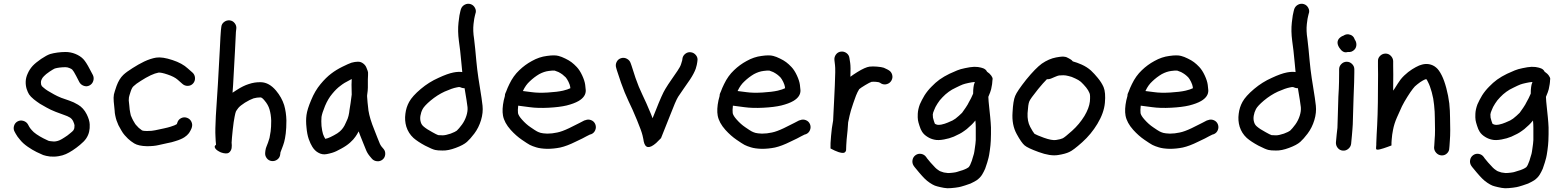

<svg xmlns="http://www.w3.org/2000/svg" viewBox="-20 -803 8332 1023"><path d="M457.5 -348C467.2 -353.3 473.7 -361.3 477 -372C480.3 -382.7 479.7 -393 475 -403L458 -435C445.3 -459.7 434 -477.3 424 -488C413.3 -499.3 399 -508.7 381 -516C364.3 -522.7 347 -526 329 -526C315 -526 300.7 -525 286 -523C271.3 -521 258.3 -518.3 247 -515C235 -511 219 -502.3 199 -489C179.7 -475.7 164.7 -463.3 154 -452C142.7 -439.3 134 -426 128 -412C121.3 -398 117.7 -384 117 -370C116.3 -356 118 -342.3 122 -329C126 -317 130.3 -307.3 135 -300C139.7 -292.7 148 -284 160 -274C170 -266 181 -258 193 -250C203.7 -243.3 215.3 -236.7 228 -230C242 -222 258.3 -214.3 277 -207C294.3 -200.3 309.7 -194.7 323 -190C333.7 -186.7 344 -182 354 -176C360 -172 365 -166.3 369 -159C373.7 -148.3 376.3 -140.7 377 -136C377 -129.3 376.7 -124 376 -120C375.3 -117.3 374 -114 372 -110C368.7 -105.3 362.7 -99.7 354 -93C344 -84.3 334 -77 324 -71C314 -64.3 305.3 -59.3 298 -56C292 -53.3 285.3 -51.3 278 -50C271.3 -48.7 264.3 -48.7 257 -50C247.7 -50.7 241.3 -51.7 238 -53C233.3 -55 224.3 -59.3 211 -66C199 -72 186.7 -79.3 174 -88C163.3 -95.3 155 -102.7 149 -110C142.3 -117.3 137.7 -123.7 135 -129L129 -140C123.7 -149.3 115.5 -155.7 104.5 -159C93.5 -162.3 83.2 -161.3 73.5 -156C63.8 -150.7 57.5 -142.5 54.5 -131.5C51.5 -120.5 52.7 -110.3 58 -101L64 -90C69.3 -80 77 -69.3 87 -58C97 -45.3 110.7 -33 128 -21C143.3 -10.3 159 -1 175 7C190.3 14.3 202 19.7 210 23C219.3 26.3 231.7 29 247 31C263 32.3 278.3 31.7 293 29C306.3 27 319 23.3 331 18C341.7 13.3 353.7 6.7 367 -2C380.3 -10.7 393.3 -20.3 406 -31C420.7 -43 431.7 -54.3 439 -65C447 -77 452.3 -89.3 455 -102C457.7 -113.3 458.7 -126 458 -140C457.3 -156 452 -174 442 -194C430.7 -216.7 415.3 -233.7 396 -245C380.7 -254.3 365 -261.7 349 -267C337 -271 322.7 -276 306 -282C291.3 -288 278.7 -294 268 -300C256 -306.7 245 -313 235 -319C226.3 -324.3 218.7 -330 212 -336C208 -339.3 205 -342 203 -344C201.7 -346.7 200.3 -349.7 199 -353C198.3 -357 198 -361 198 -365C198 -369.7 199.3 -374.7 202 -380C204 -385.3 208 -391 214 -397C220 -403.7 230.3 -412 245 -422C258.3 -430.7 267.3 -436 272 -438C278.7 -440 287 -441.7 297 -443C307.7 -444.3 318.3 -445 329 -445C336.3 -445 343.7 -443.3 351 -440C357.7 -437.3 362.3 -434.7 365 -432C369.7 -427.3 376.7 -416 386 -398L403 -365C408.3 -355.7 416.3 -349.2 427 -345.5C437.7 -341.8 447.8 -342.7 457.5 -348Z M1009 -358.5C1016.3 -366.8 1019.7 -376.7 1019 -388C1018.3 -399.3 1014 -408.7 1006 -416L981 -438C961 -456.7 933.7 -471.7 899 -483C863 -495 834 -499.3 812 -496C792 -492.7 770.7 -485.7 748 -475C727.3 -465 706.7 -453.3 686 -440C664.7 -426.7 648.3 -414.7 637 -404C622.3 -390 610.3 -370.3 601 -345C593.7 -323.7 589 -308.7 587 -300C585 -289.3 584.7 -276.7 586 -262C586.7 -250.7 587.7 -240.7 589 -232C589.7 -223.3 590.3 -216.7 591 -212C591 -205.3 592 -197.3 594 -188C596 -178 598.3 -169 601 -161C603.7 -153.7 607 -145.3 611 -136C615.7 -127.3 620.7 -118.3 626 -109C632 -98.3 638 -89.7 644 -83C648 -78.3 654 -72 662 -64C672 -54.7 683 -46.3 695 -39C710.3 -29.7 733 -24.7 763 -24C787.7 -24 808.3 -26 825 -30C839 -33.3 854 -36.7 870 -40C888 -43.3 902.7 -47 914 -51C925.3 -54.3 934.7 -57.7 942 -61C950 -64.3 957 -68 963 -72C972.3 -78 980.3 -85.3 987 -94C992.3 -102 996.7 -110 1000 -118L1002 -124C1005.3 -134.7 1004.5 -145 999.5 -155C994.5 -165 986.7 -171.8 976 -175.5C965.3 -179.2 955 -178.5 945 -173.5C935 -168.5 928.3 -160.7 925 -150L923 -144C922.3 -143.3 922 -142.7 922 -142C921.3 -142 921 -141.7 921 -141C917.7 -139 913.7 -137 909 -135C904.3 -133 897.7 -130.7 889 -128C881 -125.3 869.3 -122.3 854 -119C836.7 -115.7 821 -112.3 807 -109C796.3 -106.3 781.7 -105 763 -105C750.3 -105 741.7 -106 737 -108C730.3 -112.7 724.3 -117.3 719 -122C712.3 -128.7 707.3 -134 704 -138C702 -140 699.3 -144 696 -150C691.3 -157.3 687.3 -164.7 684 -172C680.7 -178.7 678.3 -184 677 -188C675.7 -192 674.7 -196.7 674 -202C672.7 -209.3 671.7 -215 671 -219C670.3 -224.3 669.7 -231.3 669 -240C668.3 -248.7 667.3 -258 666 -268C666 -275.3 666.3 -280.7 667 -284C667.7 -288.7 671 -300 677 -318C681.7 -331.3 686.7 -340 692 -344C700 -352 712.7 -361.3 730 -372C747.3 -383.3 765 -393.3 783 -402C799 -409.3 812.7 -414 824 -416C833.3 -417.3 849.7 -414 873 -406C897 -398 915 -388.7 927 -378L952 -356C960 -348.7 969.7 -345.2 981 -345.5C992.3 -345.8 1001.7 -350.2 1009 -358.5Z M1203.5 -694.5C1192.5 -695.5 1182.5 -692.5 1173.5 -685.5C1164.5 -678.5 1159.7 -669.3 1159 -658L1157 -641C1155.7 -629 1153.7 -594 1151 -536C1148.3 -478.7 1145 -418.3 1141 -355C1137 -291.7 1133.3 -235 1130 -185C1127.3 -133.7 1126.7 -97.7 1128 -77C1128.7 -58.3 1129.7 -43.3 1131 -32L1126 -27C1122.7 -23 1123.3 -17.7 1128 -11C1132.7 -4.3 1142.3 2.3 1157 9C1166.3 12.3 1174.7 14.2 1182 14.5C1189.3 14.8 1195 13.7 1199 11C1203 8.3 1206.3 4.7 1209 0C1211.7 -4.7 1213.3 -9.2 1214 -13.5C1214.7 -17.8 1215 -22.5 1215 -27.5C1215 -32.5 1214.8 -35.8 1214.5 -37.5C1214.2 -39.2 1214 -40.7 1214 -42C1214.7 -57.3 1216.7 -80.3 1220 -111C1223.3 -141.7 1226.7 -165 1230 -181C1232.7 -195 1235 -204.3 1237 -209C1239 -213 1243.3 -219.3 1250 -228C1256.7 -236 1268.3 -245.3 1285 -256C1302.3 -266.7 1317.7 -274.3 1331 -279C1343 -282.3 1355.3 -284 1368 -284C1373.3 -284 1380.3 -278.7 1389 -268C1402.3 -252.7 1411.3 -236.7 1416 -220C1421.3 -202 1424.3 -182 1425 -160C1425 -136.7 1424 -117.7 1422 -103C1420 -88.3 1418 -76.7 1416 -68C1413.3 -58.7 1410.7 -50.3 1408 -43C1404.7 -35 1402.3 -29 1401 -25C1397.7 -17.7 1395.3 -9.3 1394 0L1393 10C1391.7 20.7 1394.3 30.5 1401 39.5C1407.7 48.5 1416.5 53.7 1427.5 55C1438.5 56.3 1448.5 53.7 1457.5 47C1466.5 40.3 1471.7 31.3 1473 20L1474 12C1474 9.3 1474.3 7.7 1475 7C1477 2.3 1479.7 -4.7 1483 -14C1487 -24 1490.7 -34.7 1494 -46C1497.3 -58 1500.2 -73.3 1502.5 -92C1504.8 -110.7 1506 -133.7 1506 -161C1505.3 -190.3 1501.3 -217.7 1494 -243C1485.3 -270.3 1471 -296 1451 -320C1426.3 -349.3 1399.3 -364.3 1370 -365C1348 -365.7 1326.3 -362.3 1305 -355C1285.7 -349 1264.7 -338.7 1242 -324C1234 -319.3 1226.3 -314.3 1219 -309C1219.7 -322.3 1220.7 -336 1222 -350C1226 -413.3 1229.3 -474 1232 -532C1234.7 -588.7 1236.3 -622.3 1237 -633L1239 -650C1240.3 -660.7 1237.5 -670.5 1230.5 -679.5C1223.5 -688.5 1214.5 -693.5 1203.5 -694.5Z M1854 -382C1854 -372.7 1853.7 -362.3 1853 -351C1853 -333.7 1853.3 -316.3 1854 -299C1852 -283 1850 -268 1848 -254C1845.3 -239.3 1843.3 -226.7 1842 -216C1841.3 -207.3 1839.7 -197.3 1837 -186C1835 -176.7 1830.7 -165.3 1824 -152C1818 -138 1812.7 -128 1808 -122C1804 -116 1798.3 -109.7 1791 -103C1783.7 -96.3 1773 -89.3 1759 -82C1745.7 -74.7 1735 -69.7 1727 -67C1721.7 -65.7 1717 -64.3 1713 -63V-64C1709 -69.3 1705 -77.7 1701 -89C1697.7 -99.7 1695 -114 1693 -132C1691.7 -149.3 1691.7 -165.3 1693 -180C1695 -193.3 1701.3 -213 1712 -239C1722.7 -264.3 1735.3 -285.7 1750 -303C1765.3 -321.7 1780 -336 1794 -346C1807.3 -356.7 1823 -366.3 1841 -375C1845.7 -377.7 1850 -380 1854 -382ZM1933 -441C1929.7 -450.3 1923.8 -458.2 1915.5 -464.5C1907.2 -470.8 1898.7 -474 1890 -474H1884C1876 -474 1865.7 -472.3 1853 -469C1843 -465.7 1826.8 -458.5 1804.5 -447.5C1782.2 -436.5 1762.3 -424.3 1745 -411C1726.3 -397 1707.3 -378.3 1688 -355C1668 -331 1651.3 -302.7 1638 -270C1624 -237.3 1615.7 -210.7 1613 -190C1610.3 -170 1610.3 -148 1613 -124C1615 -100 1619 -79.3 1625 -62C1631 -45.3 1637.3 -31.7 1644 -21C1652.7 -7 1663 3.3 1675 10C1689.7 18.7 1705 21.3 1721 18C1729 16.7 1738.7 14.3 1750 11C1763.3 7 1779.3 -0.3 1798 -11C1816.7 -21 1832.3 -31.7 1845 -43C1857.7 -54.3 1867.3 -65 1874 -75C1879.3 -82.3 1885 -91.7 1891 -103C1893 -96.3 1895.3 -90 1898 -84C1904.7 -66.7 1910.7 -51.7 1916 -39C1921.3 -25.7 1925.7 -15 1929 -7C1933.7 5.7 1940.7 17.7 1950 29L1961 42C1967.7 50 1976.7 54.7 1988 56C1999.3 57.3 2009.3 54.5 2018 47.5C2026.7 40.5 2031.5 31.3 2032.5 20C2033.5 8.7 2030.7 -1 2024 -9L2013 -22C2009 -27.3 2006 -32.3 2004 -37C2000.7 -45.7 1996.3 -56.3 1991 -69C1986.3 -82.3 1980.3 -97.7 1973 -115C1966.3 -131 1960 -148.7 1954 -168C1949.3 -183.3 1945.7 -199 1943 -215C1943 -218.3 1942.7 -221.7 1942 -225C1939.3 -246.3 1937.3 -267.3 1936 -288V-295C1938.7 -313 1940 -326.7 1940 -336V-359V-380C1940.7 -389.3 1941 -397 1941 -403V-417C1941 -420.3 1938.3 -428.3 1933 -441Z M2443 -419C2429.7 -421 2414.3 -420.3 2397 -417C2375.7 -413 2348.7 -403.3 2316 -388C2282.7 -373.3 2251.3 -353.7 2222 -329C2192 -303.7 2171.3 -280.7 2160 -260C2149.3 -240.7 2142.7 -219.7 2140 -197C2136.7 -173 2138.3 -150 2145 -128C2152.3 -104.7 2165 -84.7 2183 -68C2198.3 -54.7 2219 -41 2245 -27C2271 -13.7 2289 -6 2299 -4C2307 -2 2320 -1 2338 -1C2358 -0.3 2381.3 -5 2408 -15C2435.3 -25 2455.3 -35.7 2468 -47C2479.3 -57 2492.3 -71.7 2507 -91C2523 -112.3 2535 -136.3 2543 -163C2551 -189.7 2553.7 -215.3 2551 -240C2549 -260 2544 -294.3 2536 -343C2533.3 -357.7 2531 -372.3 2529 -387C2524.3 -418.3 2520.7 -448.7 2518 -478C2514 -524 2510 -563.3 2506 -596C2501.3 -624.7 2500.3 -651 2503 -675C2505.7 -697.7 2508 -712 2510 -718L2513 -730C2517 -740 2516.3 -750.2 2511 -760.5C2505.7 -770.8 2497.8 -777.7 2487.5 -781C2477.2 -784.3 2467 -783.5 2457 -778.5C2447 -773.5 2440 -765.7 2436 -755L2433 -744C2429.7 -733.3 2426.3 -713 2423 -683C2419.7 -653 2420.3 -620.3 2425 -585C2429.7 -553.7 2434 -515.7 2438 -471C2439.3 -454.3 2441 -437 2443 -419ZM2455 -333C2455 -332.3 2455.3 -331.7 2456 -331V-329C2464 -282.3 2469 -250 2471 -232C2472.3 -218 2470.3 -202.7 2465 -186C2459.7 -169.3 2452 -154 2442 -140C2430.7 -124.7 2421.3 -113.7 2414 -107C2409.3 -103 2398.3 -97.7 2381 -91C2363 -85 2349 -82 2339 -82C2327.7 -82 2319.7 -82.3 2315 -83C2309 -85 2298.3 -90.3 2283 -99C2263 -109.7 2247.7 -119.7 2237 -129C2229.7 -135 2224.7 -142.7 2222 -152C2218.7 -162.7 2218 -174 2220 -186C2222 -198.7 2226 -210.7 2232 -222C2238 -233.3 2252 -248.3 2274 -267C2298 -287 2323 -303 2349 -315C2376.3 -327 2397.3 -334.3 2412 -337C2420 -339 2426 -339.7 2430 -339L2441 -335C2445 -333.7 2449.7 -333 2455 -333Z M2766 -318C2766 -318.7 2766.3 -319.3 2767 -320C2776.3 -340 2788.3 -356.7 2803 -370C2818.3 -384.7 2835 -397.3 2853 -408C2870.3 -417.3 2887.3 -423 2904 -425C2919.3 -427 2929.7 -427.7 2935 -427C2941 -425 2948 -422.3 2956 -419C2964.7 -414.3 2971.7 -410 2977 -406C2982.3 -402 2988 -397 2994 -391C2998.7 -385.7 3003.7 -377.7 3009 -367C3014.3 -355.7 3017.3 -347 3018 -341C3018 -338.3 3018.3 -335.7 3019 -333C3009.7 -328.3 2996.7 -324 2980 -320C2959.3 -315.3 2932.2 -312 2898.5 -310C2864.8 -308 2836.3 -308.7 2813 -312C2794.3 -314.7 2778.7 -316.7 2766 -318ZM2670 -291C2668 -283.7 2666 -276 2664 -268C2657.3 -236 2656 -209 2660 -187C2664.7 -161.7 2678.3 -136.3 2701 -111C2720.3 -89.7 2740.3 -72 2761 -58C2780.3 -44.7 2794.3 -35.7 2803 -31C2812.3 -26.3 2823.7 -22 2837 -18C2851.7 -13.3 2871 -10.7 2895 -10C2918.3 -10 2941.7 -12.3 2965 -17C2989 -22.3 3016.3 -32.7 3047 -48C3075.7 -61.3 3095 -71 3105 -77L3123 -86L3130 -88C3140 -92 3147.2 -99.2 3151.5 -109.5C3155.8 -119.8 3156 -130.2 3152 -140.5C3148 -150.8 3140.8 -158.2 3130.5 -162.5C3120.2 -166.8 3110 -167 3100 -163L3093 -161C3087.7 -158.3 3079.3 -154 3068 -148C3058 -143.3 3039.3 -134 3012 -120C2986.7 -108 2965.7 -100.3 2949 -97C2931 -93 2913.3 -91 2896 -91C2880 -91.7 2868.3 -93 2861 -95C2852.3 -97.7 2845.7 -100.3 2841 -103C2835.7 -105.7 2824.3 -113 2807 -125C2791 -135.7 2775.7 -149.3 2761 -166C2749 -179.3 2742 -190.7 2740 -200C2738.7 -210 2739 -223.3 2741 -240C2756.3 -238 2776.7 -235.3 2802 -232C2830.7 -228 2864.3 -227 2903 -229C2941.7 -231 2973.7 -235 2999 -241C3025.7 -247.7 3047 -255.7 3063 -265C3089 -280.3 3101.7 -299.3 3101 -322C3100.3 -330 3099.3 -339.7 3098 -351C3096 -365.7 3090.7 -382.3 3082 -401C3073.3 -419.7 3063.7 -434.7 3053 -446C3043.7 -456 3034.3 -464.5 3025 -471.5C3015.7 -478.5 3004.7 -485 2992 -491C2978.7 -497.7 2966.7 -502.3 2956 -505C2942 -509 2921.3 -509 2894 -505C2866.7 -501.7 2840 -492.7 2814 -478C2789.3 -464.7 2767 -448.3 2747 -429C2725.7 -409 2708 -384.3 2694 -355C2687.3 -341.7 2681.3 -327.7 2676 -313L2674 -309C2671.3 -304.3 2670 -298.3 2670 -291Z M3410 -49C3418 -12.3 3440 -9.7 3476 -41L3502 -67C3511.3 -89.7 3527 -129 3549 -185C3569.7 -239 3584.3 -273 3593 -287C3603 -302.3 3613 -317 3623 -331C3633.7 -345.7 3645 -362 3657 -380C3671 -401.3 3681 -420.3 3687 -437C3691.7 -452.3 3694.3 -463.7 3695 -471L3696 -479C3698 -489.7 3695.5 -499.5 3688.5 -508.5C3681.5 -517.5 3672.5 -522.8 3661.5 -524.5C3650.5 -526.2 3640.5 -523.5 3631.5 -516.5C3622.5 -509.5 3617.3 -500.7 3616 -490L3615 -482C3614.3 -478.7 3612.3 -472 3609 -462C3606.3 -452.7 3600 -440.7 3590 -426C3578 -408.7 3567 -392.7 3557 -378C3545.7 -362 3535 -345.7 3525 -329C3513.7 -311 3496.7 -273 3474 -215C3468 -200.3 3462.3 -186.3 3457 -173C3454.3 -179.7 3451.7 -186.7 3449 -194C3431.7 -236 3416 -271.3 3402 -300C3389.3 -326 3377.3 -355.3 3366 -388C3354.7 -422 3347.7 -443.7 3345 -453L3340 -467C3336.7 -477 3330 -484.7 3320 -490C3310 -495.3 3299.7 -496.3 3289 -493C3278.3 -489.7 3270.5 -483 3265.5 -473C3260.5 -463 3259.7 -452.7 3263 -442L3267 -428L3289 -362C3301.7 -326 3315 -293.3 3329 -264C3342.3 -237.3 3357.3 -203.7 3374 -163C3390 -124.3 3399.8 -97.2 3403.5 -81.5C3407.2 -65.8 3409.3 -55 3410 -49Z M3910 -318C3910 -318.7 3910.3 -319.3 3911 -320C3920.3 -340 3932.3 -356.7 3947 -370C3962.3 -384.7 3979 -397.3 3997 -408C4014.3 -417.3 4031.3 -423 4048 -425C4063.3 -427 4073.7 -427.7 4079 -427C4085 -425 4092 -422.3 4100 -419C4108.7 -414.3 4115.7 -410 4121 -406C4126.3 -402 4132 -397 4138 -391C4142.7 -385.7 4147.7 -377.7 4153 -367C4158.3 -355.7 4161.3 -347 4162 -341C4162 -338.3 4162.3 -335.7 4163 -333C4153.7 -328.3 4140.7 -324 4124 -320C4103.3 -315.3 4076.2 -312 4042.5 -310C4008.8 -308 3980.3 -308.7 3957 -312C3938.3 -314.7 3922.7 -316.7 3910 -318ZM3814 -291C3812 -283.7 3810 -276 3808 -268C3801.3 -236 3800 -209 3804 -187C3808.7 -161.7 3822.3 -136.3 3845 -111C3864.3 -89.7 3884.3 -72 3905 -58C3924.3 -44.7 3938.3 -35.7 3947 -31C3956.3 -26.3 3967.7 -22 3981 -18C3995.7 -13.3 4015 -10.7 4039 -10C4062.3 -10 4085.7 -12.3 4109 -17C4133 -22.3 4160.3 -32.7 4191 -48C4219.7 -61.3 4239 -71 4249 -77L4267 -86L4274 -88C4284 -92 4291.2 -99.2 4295.5 -109.5C4299.8 -119.8 4300 -130.2 4296 -140.5C4292 -150.8 4284.8 -158.2 4274.5 -162.5C4264.2 -166.8 4254 -167 4244 -163L4237 -161C4231.7 -158.3 4223.3 -154 4212 -148C4202 -143.3 4183.3 -134 4156 -120C4130.7 -108 4109.7 -100.3 4093 -97C4075 -93 4057.3 -91 4040 -91C4024 -91.7 4012.3 -93 4005 -95C3996.3 -97.7 3989.7 -100.3 3985 -103C3979.7 -105.7 3968.3 -113 3951 -125C3935 -135.7 3919.7 -149.3 3905 -166C3893 -179.3 3886 -190.7 3884 -200C3882.7 -210 3883 -223.3 3885 -240C3900.3 -238 3920.7 -235.3 3946 -232C3974.7 -228 4008.3 -227 4047 -229C4085.7 -231 4117.7 -235 4143 -241C4169.7 -247.7 4191 -255.7 4207 -265C4233 -280.3 4245.7 -299.3 4245 -322C4244.3 -330 4243.3 -339.7 4242 -351C4240 -365.7 4234.7 -382.3 4226 -401C4217.3 -419.7 4207.7 -434.7 4197 -446C4187.7 -456 4178.3 -464.5 4169 -471.5C4159.7 -478.5 4148.7 -485 4136 -491C4122.7 -497.7 4110.7 -502.3 4100 -505C4086 -509 4065.3 -509 4038 -505C4010.7 -501.7 3984 -492.7 3958 -478C3933.3 -464.7 3911 -448.3 3891 -429C3869.7 -409 3852 -384.3 3838 -355C3831.3 -341.7 3825.3 -327.7 3820 -313L3818 -309C3815.3 -304.3 3814 -298.3 3814 -291Z M4460.5 -528C4449.5 -526.7 4440.7 -521.5 4434 -512.5C4427.3 -503.5 4424.7 -493.3 4426 -482L4429 -456C4431 -441.3 4430.7 -405 4428 -347C4426.7 -315 4425.3 -286.7 4424 -262C4422.7 -239.3 4421.7 -219.7 4421 -203C4420.3 -187.7 4419.7 -173.7 4419 -161C4413.7 -133 4410 -105.7 4408 -79C4405.3 -50.3 4404.3 -28 4405 -12L4427 -1C4441 5.7 4454 9.8 4466 11.5C4478 13.2 4485.3 8.7 4488 -2C4488 -7.3 4488.3 -16.5 4489 -29.5C4489.7 -42.5 4490.3 -52.7 4491 -60C4492.3 -68.7 4494 -85 4496 -109C4497.3 -121 4498.3 -135 4499 -151C4504.3 -177.7 4509.3 -199 4514 -215C4518 -227 4522 -239.3 4526 -252C4528 -257.3 4530 -263 4532 -269C4538 -287 4543.7 -301.3 4549 -312C4553 -319.3 4556 -324.7 4558 -328C4563.3 -332.7 4574 -339.8 4590 -349.5C4606 -359.2 4617.3 -365 4624 -367C4630.7 -367.7 4638.3 -367.7 4647 -367C4653.7 -366.3 4658.7 -365.7 4662 -365C4664.7 -364.3 4667 -363.3 4669 -362L4675 -358C4685 -352.7 4695.3 -351.7 4706 -355C4716.7 -358.3 4724.7 -364.8 4730 -374.5C4735.3 -384.2 4736.5 -394.3 4733.5 -405C4730.5 -415.7 4724.3 -423.7 4715 -429L4708 -433C4702 -436.3 4695.7 -439.3 4689 -442C4681 -444.7 4669 -446.7 4653 -448C4638.3 -449.3 4625 -449.3 4613 -448C4597.7 -446 4576 -436.3 4548 -419C4532 -409 4519.7 -400.7 4511 -394C4512.3 -428.7 4512 -453 4510 -467L4506 -493C4504.7 -504.3 4499.5 -513.3 4490.5 -520C4481.5 -526.7 4471.5 -529.3 4460.5 -528Z M5174 -366C5170 -356 5167.7 -347 5167 -339C5165.7 -330.3 5165 -318.7 5165 -304C5161 -294.7 5157.3 -286.7 5154 -280C5148 -269.3 5143.7 -261.3 5141 -256C5139.7 -252 5134.3 -243 5125 -229C5115.7 -215 5109.3 -206 5106 -202C5101.3 -197.3 5095.7 -192 5089 -186C5083 -180.7 5077 -175.7 5071 -171C5065 -167 5059.7 -163.7 5055 -161C5050.3 -159 5042 -155.3 5030 -150C5019.3 -145.3 5007.7 -141.7 4995 -139C4985.7 -137.7 4979.3 -137.3 4976 -138C4972 -138.7 4968 -140 4964 -142C4962.7 -142.7 4961.7 -143.3 4961 -144C4959.7 -147.3 4958 -152 4956 -158C4953.3 -166.7 4951.7 -172.7 4951 -176C4950.3 -179.3 4950 -185 4950 -193C4950.7 -199.7 4953 -207.3 4957 -216C4961 -227.3 4967 -239 4975 -251C4982.3 -263 4991.3 -274.3 5002 -285C5012 -295.7 5023 -305.3 5035 -314C5045.7 -322 5058.3 -329.3 5073 -336C5089 -344 5101.3 -349.7 5110 -353C5117.3 -355.7 5127.3 -358.3 5140 -361C5152 -363.7 5162.3 -365.3 5171 -366ZM5239 -421C5234.3 -431 5225.7 -437.7 5213 -441L5206 -443C5197.3 -445.7 5185.3 -447 5170 -447C5156 -446.3 5140 -444 5122 -440C5105.3 -436.7 5091.3 -432.7 5080 -428C5070 -424 5056.3 -418 5039 -410C5019.7 -400.7 5002 -390.3 4986 -379C4971.3 -368.3 4957 -355.7 4943 -341C4929 -327 4916.7 -311.7 4906 -295C4896 -278.3 4887.7 -262.3 4881 -247C4874.3 -229 4870.7 -212.3 4870 -197C4869.3 -183 4869.7 -171.7 4871 -163C4872.3 -155 4875 -145 4879 -133C4883 -119.7 4887.7 -109 4893 -101C4899.7 -90.3 4909.7 -81 4923 -73C4933.7 -66.3 4945.3 -61.7 4958 -59C4971.3 -55.7 4988.7 -56 5010 -60C5028.7 -63.3 5046 -68.3 5062 -75C5076 -81.7 5086.3 -86.7 5093 -90C5099.7 -93.3 5107.7 -98.3 5117 -105C5126.3 -111 5135.3 -118.3 5144 -127C5152.7 -134.3 5159.7 -141 5165 -147C5168.3 -151 5172.3 -155.7 5177 -161C5178.3 -147 5179 -134 5179 -122V-88V-57C5178.3 -44.3 5176.7 -29.7 5174 -13C5172 2.3 5170.3 12.3 5169 17C5167 23 5164.7 30.7 5162 40C5160 48.7 5157 57.3 5153 66C5150.3 74 5147.3 80 5144 84C5143.3 86 5141.3 88 5138 90C5132 94 5126.3 97 5121 99C5113.7 102.3 5106 105 5098 107C5089.3 109.7 5083 111.7 5079 113C5075.7 114.3 5068.7 115.7 5058 117C5047.3 118.3 5038.3 119 5031 119C5024.3 118.3 5017 117.3 5009 116L4991 110C4988.3 109.3 4984.3 107 4979 103C4973.7 99.7 4968.3 95.3 4963 90C4956.3 83.3 4948 74.3 4938 63C4928 51 4921.7 43.3 4919 40L4915 34C4908.3 24.7 4899.5 19 4888.5 17C4877.5 15 4867.5 17.2 4858.5 23.5C4849.5 29.8 4844 38.5 4842 49.5C4840 60.5 4842 70.7 4848 80L4853 87C4857 92.3 4865 102 4877 116C4888.3 129.3 4898 140 4906 148C4914.7 156.7 4924 164.3 4934 171C4944 177.7 4953 182.7 4961 186C4968.3 188.7 4978 191.3 4990 194C5003.3 197.3 5016 199.3 5028 200C5040 200 5054 199 5070 197C5085.3 195 5096 193 5102 191C5106.7 189.7 5113.3 187.7 5122 185C5132 181.7 5141.7 178.3 5151 175C5161 170.3 5171.7 164.7 5183 158C5196.3 148.7 5206.3 138.3 5213 127C5218.3 118.3 5223.7 108 5229 96C5233 84.7 5236.7 73.7 5240 63C5242.7 53 5245 44.7 5247 38C5249 30.7 5251.3 17.3 5254 -2C5256.7 -20.7 5258.3 -37.7 5259 -53C5259.7 -67.7 5260 -79.3 5260 -88V-124C5259.3 -140.7 5258 -159 5256 -179C5254 -197.7 5252 -217 5250 -237C5248 -253.7 5246.7 -270.3 5246 -287C5254 -305.7 5259 -319.3 5261 -328C5263 -336.7 5264.7 -345.5 5266 -354.5C5267.3 -363.5 5268 -371 5268 -377L5269 -383C5269 -387 5266.5 -392.7 5261.5 -400C5256.5 -407.3 5249 -414.3 5239 -421Z M5558 -381C5565.3 -380.3 5572.3 -381.3 5579 -384L5600 -393C5610.7 -397.7 5618.3 -400.3 5623 -401C5629.7 -401.7 5637.3 -402 5646 -402C5654 -402 5663 -400.7 5673 -398C5683.7 -396 5695.7 -391.7 5709 -385C5721 -379.7 5731 -373.7 5739 -367C5748.3 -358.3 5757.7 -348.3 5767 -337C5775 -327 5781 -317 5785 -307C5788.3 -300.3 5789 -285.3 5787 -262C5784.3 -238.7 5774.7 -213 5758 -185C5740 -155.7 5718 -129.3 5692 -106C5666 -82.7 5649.3 -69.3 5642 -66C5635.3 -62.7 5623.3 -59.7 5606 -57C5591.3 -55 5570 -59 5542 -69C5516.7 -78.3 5500 -85.3 5492 -90C5486.7 -96 5479 -108.3 5469 -127C5458.3 -147 5453.7 -171.3 5455 -200C5457 -232 5460 -252.7 5464 -262C5467.3 -271.3 5483 -293.3 5511 -328C5529 -350 5544.7 -367.7 5558 -381ZM5696 -476C5692 -481.3 5687.3 -485.3 5682 -488L5673 -493C5669.7 -495 5666.3 -496.7 5663 -498C5659.7 -499.3 5656.2 -500.2 5652.5 -500.5C5648.8 -500.8 5646 -501.2 5644 -501.5C5642 -501.8 5638.7 -501.7 5634 -501C5629.3 -500.3 5626.5 -500 5625.5 -500C5624.5 -500 5621.3 -499.5 5616 -498.5C5610.7 -497.5 5607.7 -497 5607 -497C5581.7 -492.3 5556.3 -481.3 5531 -464C5508.3 -447.3 5480.7 -419 5448 -379C5415.3 -337.7 5395.7 -308.7 5389 -292C5381.7 -274.7 5377 -245.7 5375 -205C5371.7 -160.3 5379 -121.7 5397 -89C5413.7 -58.3 5427.7 -38.2 5439 -28.5C5450.3 -18.8 5475.3 -7 5514 7C5555.3 22.3 5590 27.7 5618 23C5643.3 19 5663 13.7 5677 7C5691 1 5714 -16.3 5746 -45C5778 -73.7 5805 -106.3 5827 -143C5850.3 -181.7 5863.7 -219 5867 -255C5870.3 -291.7 5868 -319.7 5860 -339C5852.7 -355.7 5842.3 -372 5829 -388C5817 -402.7 5805 -415.7 5793 -427C5779 -439.7 5762.3 -450.3 5743 -459C5726.3 -466.3 5710.7 -472 5696 -476Z M6083 -318C6083 -318.7 6083.3 -319.3 6084 -320C6093.3 -340 6105.3 -356.7 6120 -370C6135.3 -384.7 6152 -397.3 6170 -408C6187.3 -417.3 6204.3 -423 6221 -425C6236.3 -427 6246.7 -427.7 6252 -427C6258 -425 6265 -422.3 6273 -419C6281.7 -414.3 6288.7 -410 6294 -406C6299.3 -402 6305 -397 6311 -391C6315.7 -385.7 6320.7 -377.7 6326 -367C6331.3 -355.7 6334.3 -347 6335 -341C6335 -338.3 6335.3 -335.7 6336 -333C6326.7 -328.3 6313.7 -324 6297 -320C6276.3 -315.3 6249.2 -312 6215.5 -310C6181.8 -308 6153.3 -308.7 6130 -312C6111.3 -314.7 6095.7 -316.7 6083 -318ZM5987 -291C5985 -283.7 5983 -276 5981 -268C5974.3 -236 5973 -209 5977 -187C5981.7 -161.7 5995.3 -136.3 6018 -111C6037.3 -89.7 6057.3 -72 6078 -58C6097.3 -44.7 6111.3 -35.7 6120 -31C6129.3 -26.3 6140.7 -22 6154 -18C6168.7 -13.3 6188 -10.7 6212 -10C6235.3 -10 6258.7 -12.3 6282 -17C6306 -22.3 6333.3 -32.7 6364 -48C6392.7 -61.3 6412 -71 6422 -77L6440 -86L6447 -88C6457 -92 6464.2 -99.2 6468.5 -109.5C6472.8 -119.8 6473 -130.2 6469 -140.5C6465 -150.8 6457.8 -158.2 6447.5 -162.5C6437.2 -166.8 6427 -167 6417 -163L6410 -161C6404.7 -158.3 6396.3 -154 6385 -148C6375 -143.3 6356.3 -134 6329 -120C6303.7 -108 6282.7 -100.3 6266 -97C6248 -93 6230.3 -91 6213 -91C6197 -91.7 6185.3 -93 6178 -95C6169.3 -97.7 6162.7 -100.3 6158 -103C6152.7 -105.7 6141.3 -113 6124 -125C6108 -135.7 6092.7 -149.3 6078 -166C6066 -179.3 6059 -190.7 6057 -200C6055.7 -210 6056 -223.3 6058 -240C6073.3 -238 6093.7 -235.3 6119 -232C6147.7 -228 6181.3 -227 6220 -229C6258.7 -231 6290.7 -235 6316 -241C6342.7 -247.7 6364 -255.7 6380 -265C6406 -280.3 6418.7 -299.3 6418 -322C6417.3 -330 6416.3 -339.7 6415 -351C6413 -365.7 6407.7 -382.3 6399 -401C6390.3 -419.7 6380.7 -434.7 6370 -446C6360.7 -456 6351.3 -464.5 6342 -471.5C6332.7 -478.5 6321.7 -485 6309 -491C6295.7 -497.7 6283.7 -502.3 6273 -505C6259 -509 6238.3 -509 6211 -505C6183.7 -501.7 6157 -492.7 6131 -478C6106.3 -464.7 6084 -448.3 6064 -429C6042.7 -409 6025 -384.3 6011 -355C6004.3 -341.7 5998.3 -327.7 5993 -313L5991 -309C5988.3 -304.3 5987 -298.3 5987 -291Z M6883 -419C6869.7 -421 6854.3 -420.3 6837 -417C6815.7 -413 6788.7 -403.3 6756 -388C6722.7 -373.3 6691.3 -353.7 6662 -329C6632 -303.7 6611.3 -280.7 6600 -260C6589.3 -240.7 6582.7 -219.7 6580 -197C6576.7 -173 6578.3 -150 6585 -128C6592.3 -104.7 6605 -84.7 6623 -68C6638.3 -54.7 6659 -41 6685 -27C6711 -13.7 6729 -6 6739 -4C6747 -2 6760 -1 6778 -1C6798 -0.3 6821.3 -5 6848 -15C6875.3 -25 6895.3 -35.7 6908 -47C6919.3 -57 6932.3 -71.7 6947 -91C6963 -112.3 6975 -136.3 6983 -163C6991 -189.7 6993.7 -215.3 6991 -240C6989 -260 6984 -294.3 6976 -343C6973.3 -357.7 6971 -372.3 6969 -387C6964.3 -418.3 6960.7 -448.7 6958 -478C6954 -524 6950 -563.3 6946 -596C6941.3 -624.7 6940.3 -651 6943 -675C6945.7 -697.7 6948 -712 6950 -718L6953 -730C6957 -740 6956.3 -750.2 6951 -760.5C6945.7 -770.8 6937.8 -777.7 6927.5 -781C6917.2 -784.3 6907 -783.5 6897 -778.5C6887 -773.5 6880 -765.7 6876 -755L6873 -744C6869.7 -733.3 6866.3 -713 6863 -683C6859.7 -653 6860.3 -620.3 6865 -585C6869.7 -553.7 6874 -515.7 6878 -471C6879.3 -454.3 6881 -437 6883 -419ZM6895 -333C6895 -332.3 6895.3 -331.7 6896 -331V-329C6904 -282.3 6909 -250 6911 -232C6912.3 -218 6910.3 -202.7 6905 -186C6899.7 -169.3 6892 -154 6882 -140C6870.7 -124.7 6861.3 -113.7 6854 -107C6849.3 -103 6838.3 -97.7 6821 -91C6803 -85 6789 -82 6779 -82C6767.7 -82 6759.7 -82.3 6755 -83C6749 -85 6738.3 -90.3 6723 -99C6703 -109.7 6687.7 -119.7 6677 -129C6669.7 -135 6664.7 -142.7 6662 -152C6658.7 -162.7 6658 -174 6660 -186C6662 -198.7 6666 -210.7 6672 -222C6678 -233.3 6692 -248.3 6714 -267C6738 -287 6763 -303 6789 -315C6816.3 -327 6837.3 -334.3 6852 -337C6860 -339 6866 -339.7 6870 -339L6881 -335C6885 -333.7 6889.7 -333 6895 -333Z M7114 -597C7103.3 -583 7104.2 -566.7 7116.5 -548C7128.8 -529.3 7142.3 -521.7 7157 -525C7157.7 -525 7159 -525.3 7161 -526C7175.7 -524 7188 -528.7 7198 -540C7204 -547.3 7207 -555.8 7207 -565.5C7207 -575.2 7204.3 -583.7 7199 -591C7193.7 -607.7 7182.7 -617.3 7166 -620C7156 -621.3 7146.7 -619 7138 -613C7129.3 -610.3 7121.3 -605 7114 -597ZM7155.5 -474C7144.5 -474 7135 -470 7127 -462C7119 -454 7115 -444.7 7115 -434V-416C7115 -405.3 7114.8 -389 7114.5 -367C7114.2 -345 7113 -318.7 7111 -288C7109.7 -256.7 7108.7 -223 7108 -187C7107.3 -152.3 7106.7 -130.7 7106 -122C7105.3 -112.7 7104 -101 7102 -87C7100.7 -73 7099.7 -62.3 7099 -55L7098 -45C7097.3 -33.7 7100.5 -23.7 7107.5 -15C7114.5 -6.3 7123.5 -1.5 7134.5 -0.5C7145.5 0.5 7155.3 -2.7 7164 -10C7172.7 -17.3 7177.7 -26.3 7179 -37L7180 -48C7180.7 -54.7 7181.7 -65 7183 -79C7184.3 -93 7185.3 -105 7186 -115C7187.3 -125.7 7188.3 -149 7189 -185C7189.7 -220.3 7190.7 -253.3 7192 -284C7193.3 -315.3 7194.3 -342.2 7195 -364.5C7195.7 -386.8 7196 -404 7196 -416V-434C7196 -444.7 7192 -454 7184 -462C7176 -470 7166.5 -474 7155.5 -474Z M7361.5 -517.5C7350.5 -517.2 7341 -513 7333 -505C7325 -497 7321.3 -487.3 7322 -476V-448C7322.7 -430 7322.7 -392.7 7322 -336C7322 -280 7321.3 -232.3 7320 -193C7318.7 -153.7 7317 -118.3 7315 -87C7315 -78.3 7314.7 -70.3 7314 -63C7313.3 -55 7313 -47 7313 -39V-35V-31C7312.3 -25.7 7312 -21.3 7312 -18V-9C7314 -5 7321 -4.5 7333 -7.5C7345 -10.5 7358.2 -14.7 7372.5 -20L7394 -28V-43C7394 -47 7394.3 -52 7395 -58C7396.3 -76.7 7398.7 -94 7402 -110C7406 -132 7413 -154.3 7423 -177C7433.7 -201.7 7442.7 -221.7 7450 -237C7457.3 -251.7 7466.8 -268.3 7478.5 -287C7490.2 -305.7 7500 -320 7508 -330C7514 -338.7 7522 -346.7 7532 -354C7542.7 -362.7 7552.3 -369.3 7561 -374C7568.3 -378 7573.7 -380.3 7577 -381H7580C7582.7 -377.7 7585.7 -372.3 7589 -365C7595.7 -352.3 7602.2 -334.7 7608.5 -312C7614.8 -289.3 7619 -266.7 7621 -244C7623.7 -219.3 7625 -196.3 7625 -175C7625.7 -153 7626 -131.7 7626 -111C7626 -90.3 7625.3 -73.7 7624 -61C7622.7 -47 7622 -36 7622 -28L7621 -17C7621 -6.3 7624.8 3.2 7632.5 11.5C7640.2 19.8 7649.5 24.3 7660.5 25C7671.5 25.7 7681.2 22.2 7689.5 14.5C7697.8 6.8 7702 -2.7 7702 -14L7703 -24C7703 -30.7 7703.7 -40.7 7705 -54C7706.3 -69.3 7707 -88.3 7707 -111C7707 -132.3 7706.7 -154.3 7706 -177C7706 -200.3 7704.7 -225.3 7702 -252C7698.7 -279.3 7693.3 -306.7 7686 -334C7678.7 -361.3 7670.7 -383.7 7662 -401C7652 -421 7642 -435 7632 -443C7621.3 -452.3 7608.7 -458.3 7594 -461C7581.3 -463 7569 -462.3 7557 -459C7547.7 -457 7536.3 -452.3 7523 -445C7510.3 -438.3 7497 -429.7 7483 -419C7467.7 -407 7454.3 -394 7443 -380C7433.7 -367.3 7422.7 -350.7 7410 -330C7408 -326.7 7405.7 -323.3 7403 -320V-336C7403.7 -392.7 7403.7 -430.7 7403 -450V-478C7402.3 -488.7 7398 -498 7390 -506C7382 -514 7372.5 -517.8 7361.5 -517.5Z M8145 -366C8141 -356 8138.7 -347 8138 -339C8136.7 -330.3 8136 -318.7 8136 -304C8132 -294.7 8128.3 -286.7 8125 -280C8119 -269.3 8114.7 -261.3 8112 -256C8110.7 -252 8105.3 -243 8096 -229C8086.7 -215 8080.3 -206 8077 -202C8072.3 -197.3 8066.7 -192 8060 -186C8054 -180.7 8048 -175.7 8042 -171C8036 -167 8030.7 -163.7 8026 -161C8021.3 -159 8013 -155.3 8001 -150C7990.3 -145.3 7978.7 -141.7 7966 -139C7956.7 -137.7 7950.3 -137.3 7947 -138C7943 -138.7 7939 -140 7935 -142C7933.7 -142.7 7932.7 -143.3 7932 -144C7930.7 -147.3 7929 -152 7927 -158C7924.3 -166.7 7922.7 -172.7 7922 -176C7921.3 -179.3 7921 -185 7921 -193C7921.7 -199.7 7924 -207.3 7928 -216C7932 -227.3 7938 -239 7946 -251C7953.3 -263 7962.3 -274.3 7973 -285C7983 -295.7 7994 -305.3 8006 -314C8016.7 -322 8029.3 -329.3 8044 -336C8060 -344 8072.3 -349.7 8081 -353C8088.3 -355.7 8098.3 -358.3 8111 -361C8123 -363.7 8133.3 -365.3 8142 -366ZM8210 -421C8205.3 -431 8196.7 -437.7 8184 -441L8177 -443C8168.3 -445.7 8156.3 -447 8141 -447C8127 -446.3 8111 -444 8093 -440C8076.3 -436.7 8062.3 -432.7 8051 -428C8041 -424 8027.3 -418 8010 -410C7990.7 -400.7 7973 -390.3 7957 -379C7942.3 -368.3 7928 -355.7 7914 -341C7900 -327 7887.7 -311.7 7877 -295C7867 -278.3 7858.7 -262.3 7852 -247C7845.3 -229 7841.7 -212.3 7841 -197C7840.3 -183 7840.7 -171.7 7842 -163C7843.3 -155 7846 -145 7850 -133C7854 -119.7 7858.7 -109 7864 -101C7870.7 -90.3 7880.7 -81 7894 -73C7904.7 -66.3 7916.3 -61.7 7929 -59C7942.3 -55.7 7959.7 -56 7981 -60C7999.7 -63.3 8017 -68.3 8033 -75C8047 -81.7 8057.3 -86.7 8064 -90C8070.7 -93.3 8078.7 -98.3 8088 -105C8097.3 -111 8106.3 -118.3 8115 -127C8123.7 -134.3 8130.7 -141 8136 -147C8139.3 -151 8143.3 -155.7 8148 -161C8149.3 -147 8150 -134 8150 -122V-88V-57C8149.3 -44.3 8147.7 -29.7 8145 -13C8143 2.3 8141.3 12.3 8140 17C8138 23 8135.7 30.7 8133 40C8131 48.7 8128 57.3 8124 66C8121.3 74 8118.3 80 8115 84C8114.3 86 8112.3 88 8109 90C8103 94 8097.3 97 8092 99C8084.7 102.3 8077 105 8069 107C8060.3 109.7 8054 111.7 8050 113C8046.7 114.3 8039.7 115.7 8029 117C8018.3 118.3 8009.3 119 8002 119C7995.3 118.3 7988 117.3 7980 116L7962 110C7959.3 109.3 7955.3 107 7950 103C7944.7 99.7 7939.3 95.3 7934 90C7927.3 83.3 7919 74.3 7909 63C7899 51 7892.7 43.3 7890 40L7886 34C7879.3 24.7 7870.5 19 7859.5 17C7848.5 15 7838.5 17.2 7829.5 23.5C7820.5 29.8 7815 38.5 7813 49.5C7811 60.5 7813 70.7 7819 80L7824 87C7828 92.3 7836 102 7848 116C7859.3 129.3 7869 140 7877 148C7885.7 156.7 7895 164.3 7905 171C7915 177.7 7924 182.7 7932 186C7939.3 188.7 7949 191.3 7961 194C7974.3 197.3 7987 199.3 7999 200C8011 200 8025 199 8041 197C8056.3 195 8067 193 8073 191C8077.7 189.7 8084.3 187.7 8093 185C8103 181.7 8112.7 178.3 8122 175C8132 170.3 8142.7 164.7 8154 158C8167.3 148.7 8177.3 138.3 8184 127C8189.3 118.3 8194.7 108 8200 96C8204 84.7 8207.7 73.7 8211 63C8213.7 53 8216 44.7 8218 38C8220 30.7 8222.3 17.3 8225 -2C8227.7 -20.7 8229.3 -37.7 8230 -53C8230.7 -67.7 8231 -79.3 8231 -88V-124C8230.3 -140.7 8229 -159 8227 -179C8225 -197.7 8223 -217 8221 -237C8219 -253.7 8217.7 -270.3 8217 -287C8225 -305.7 8230 -319.3 8232 -328C8234 -336.7 8235.7 -345.5 8237 -354.5C8238.3 -363.5 8239 -371 8239 -377L8240 -383C8240 -387 8237.5 -392.7 8232.5 -400C8227.5 -407.3 8220 -414.3 8210 -421Z"/></svg>

Font: Ruji's Handwriting Font v.2.0
Style: Medium
Weight: 500
Version: Version 2.0